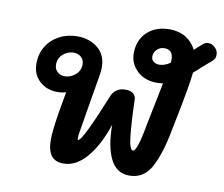

<svg xmlns="http://www.w3.org/2000/svg" viewBox="-78 -806 1047 896"><g transform="rotate(10 446.0 -358.5)"><path d="M892 -632Q892 -619 886.5 -611Q881 -603 870.5 -594.5Q860 -586 856 -582L833 -562Q820 -549 798 -531Q793 -475 761 -316L748 -251Q727 -137 692 -71.5Q657 -6 588 -6Q527 -6 498 -65Q469 -124 469 -226Q435 -124 385 -66Q335 -8 276 -8Q236 -8 217.5 -33Q199 -58 199 -109Q199 -145 213 -236L231 -338Q213 -332 190 -332Q139 -332 105 -363.5Q71 -395 71 -446Q71 -491 92.5 -527Q114 -563 152.5 -583.5Q191 -604 239 -604Q295 -604 335 -572Q375 -540 375 -479Q375 -456 353 -335L343 -275L335 -226Q322 -153 322 -141Q321 -128 324 -128Q335 -128 364 -188Q393 -248 438 -359Q445 -375 461 -386.5Q477 -398 502 -398Q527 -398 539.5 -387Q552 -376 552 -360Q555 -253 562 -188.5Q569 -124 585 -124Q605 -124 628 -254Q634 -287 652 -373L669 -457Q651 -455 640 -455Q581 -455 545.5 -489.5Q510 -524 510 -572Q510 -634 550 -672.5Q590 -711 657 -711Q701 -711 733.5 -691Q766 -671 783 -636Q797 -648 806 -657Q809 -659 817 -666.5Q825 -674 831 -676.5Q837 -679 845 -679Q864 -679 878 -664.5Q892 -650 892 -632ZM688 -558Q689 -564 689 -572Q689 -597 678 -608.5Q667 -620 648 -620Q626 -620 612 -605.5Q598 -591 598 -572Q598 -557 609 -548.5Q620 -540 637 -540Q660 -540 688 -558ZM211 -410Q238 -410 261 -429.5Q284 -449 284 -479Q284 -500 270 -513Q256 -526 234 -526Q207 -526 184.5 -507Q162 -488 162 -457Q162 -436 176 -423Q190 -410 211 -410Z"/></g></svg>

Font: Mali SemiBold
Style: Italic
Weight: 600
Italic angle: -10°
Version: Version 1.000; ttfautohint (v1.6)